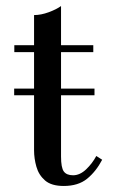

<svg xmlns="http://www.w3.org/2000/svg" viewBox="-20 -610 375 637"><path d="M27 -294V-316H293.5V-294ZM191.5 7Q150.5 7 129.5 -11.2Q108.5 -29.5 100.8 -56.8Q93 -84 93 -111.5V-560Q116 -560 141.8 -569.5Q167.5 -579 182.5 -590V-91Q182.5 -53.5 191.8 -41Q201 -28.5 222.5 -28.5Q245 -28.5 265.8 -48.2Q286.5 -68 299.5 -92.5L319 -80Q298.5 -41 269 -17Q239.5 7 191.5 7ZM27.5 -437V-460H289.5V-437Z"/></svg>

Font: BodoniModa 10 Custom
Style: Regular
Weight: 400
Designer: Owen Earl
Foundry: indestructible type
Version: Version 2.005